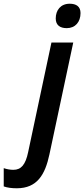

<svg xmlns="http://www.w3.org/2000/svg" viewBox="-148 -770 452 1030"><path d="M210 -619C256 -619 284 -652 284 -700C284 -735 261 -750 226 -750C177 -750 151 -715 151 -671C151 -635 174 -619 210 -619ZM-58 240C52 240 94 166 117 59L245 -542H128L3 46C-11 114 -35 141 -76 141C-93 141 -111 138 -128 132V230C-109 237 -84 240 -58 240Z"/></svg>

Font: Noto Sans SemiCondensed SemiBold
Style: Italic
Weight: 600
Width: 4
Italic angle: -12°
Designer: Monotype Design Team
Foundry: Monotype Imaging Inc.
Version: Version 2.013